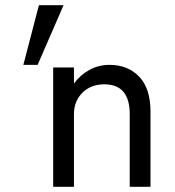

<svg xmlns="http://www.w3.org/2000/svg" viewBox="-20 -720 675 740"><path d="M130 -700H225L125 -470H70ZM265 -460V-398Q289 -431 324.5 -450.5Q360 -470 402 -470Q473 -470 516.5 -424.5Q560 -379 560 -290V0H480V-280Q480 -395 382 -395Q330 -395 297.5 -362.5Q265 -330 265 -280V0H185V-460Z"/></svg>

Font: Jost*
Style: Regular
Weight: 400
Version: Version 3.7